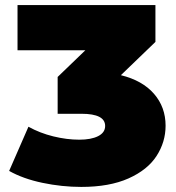

<svg xmlns="http://www.w3.org/2000/svg" viewBox="-20 -720 694 756"><path d="M632 -225Q632 -161 596.5 -106Q561 -51 486 -17.5Q411 16 300 16Q224 16 147.5 0Q71 -16 16 -47L92 -221Q137 -196 190 -183Q243 -170 292 -170Q339 -170 366.5 -184Q394 -198 394 -224Q394 -272 301 -272H207V-417L316 -522H49V-700H592V-555L456 -424Q541 -403 586.5 -350.5Q632 -298 632 -225Z"/></svg>

Font: CMG Sans Black
Style: Regular
Weight: 900
Designer: Julieta Ulanovsky
Foundry: Julieta Ulanovsky
Version: Version 7.200